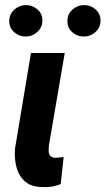

<svg xmlns="http://www.w3.org/2000/svg" viewBox="-20 -739 419 763"><path d="M103 -528.3H237.3L174.8 -164.1Q173.3 -151.4 173.3 -139.9Q173.3 -128.4 179 -120.6Q184.6 -112.8 200.2 -111.8Q209 -112.3 216.8 -113.3Q224.6 -114.3 232.9 -114.7L221.2 -7.3Q204.1 -0.5 186.5 2.4Q168.9 5.4 150.9 4.4Q105 4.4 79.8 -17.6Q54.7 -39.6 45.4 -75Q36.1 -110.4 40 -150.4ZM16.6 -654.3Q16.6 -681.6 36.1 -700Q55.7 -718.3 82 -718.8Q107.9 -719.2 128.2 -702.1Q148.4 -685.1 148.4 -658.2Q148.9 -631.3 129.2 -612.8Q109.4 -594.2 83 -593.8Q57.1 -593.3 37.1 -610.4Q17.1 -627.4 16.6 -654.3ZM248 -653.8Q247.1 -681.6 266.8 -700Q286.6 -718.3 313.5 -718.8Q339.8 -719.2 359.6 -701.9Q379.4 -684.6 379.4 -658.2Q379.9 -630.9 360.1 -612.5Q340.3 -594.2 314 -593.8Q288.1 -593.3 268.1 -610.1Q248 -627 248 -653.8Z"/></svg>

Font: Roboto Condensed
Style: Bold Italic
Weight: 700
Italic angle: -12°
Designer: Christian Robertson
Foundry: Google
Version: Version 3.0